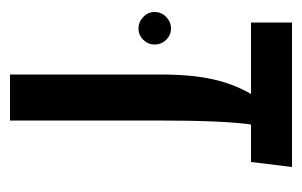

<svg xmlns="http://www.w3.org/2000/svg" viewBox="-130 -474 604 384"><g transform="rotate(90 172.0 -282.0)"><path d="M304 -482H229Q221 -427 221 -294V0H129V-300Q129 -363 138.5 -405.5Q148 -448 168 -482H25V-564H314ZM4 -289Q4 -303 14 -312.5Q24 -322 37 -322Q50 -322 59.5 -312.5Q69 -303 69 -289Q69 -276 59.5 -266.5Q50 -257 37 -257Q24 -257 14 -266.5Q4 -276 4 -289Z"/></g></svg>

Font: FiraGO
Style: Regular
Weight: 400
Designer: bBox Type
Foundry: bBox Type GmbH
Version: Version 1.001;April 20, 2020;FontCreator 12.0.0.2555 64-bit